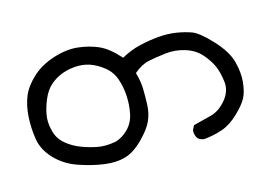

<svg xmlns="http://www.w3.org/2000/svg" viewBox="-59 -351 767 559"><g transform="rotate(-15 324.0 -72.0)"><path d="M496.1 104.5Q485.4 103.5 477.5 96.7Q469.7 85.9 470.7 71.3L477.5 57.6Q504.9 50.8 531.2 43.9Q557.6 37.1 578.6 11.7Q599.6 -13.7 595.7 -43Q591.8 -72.3 583.5 -90.8Q575.2 -109.4 557.6 -129.9Q540 -150.4 510.7 -159.7Q481.4 -168.9 451.7 -165.5Q421.9 -162.1 398.9 -157.2Q376 -152.3 353.5 -132.8Q361.3 -105.5 361.8 -82.5Q362.3 -59.6 361.3 -34.7Q360.4 -9.8 350.6 12.2Q340.8 34.2 313.5 61.5Q286.1 88.9 258.8 96.7Q231.4 104.5 195.8 99.6Q160.2 94.7 120.6 81.1Q81.1 67.4 54.2 39.1Q27.3 10.7 22 -22.9Q16.6 -56.6 18.6 -89.8Q20.5 -123 31.2 -149.9Q42 -176.8 68.8 -201.7Q95.7 -226.6 135.3 -239.3Q174.8 -252 208 -248.5Q241.2 -245.1 269.5 -232.9Q297.9 -220.7 329.1 -185.5Q357.4 -201.2 386.2 -208Q415 -214.8 443.8 -217.3Q472.7 -219.7 497.1 -215.8Q521.5 -211.9 542 -204.6Q562.5 -197.3 597.7 -159.7Q632.8 -122.1 641.6 -88.4Q650.4 -54.7 647.5 -26.4Q644.5 2 635.7 19Q627 36.1 602.1 60.1Q577.1 84 551.3 92.8Q525.4 101.6 496.1 104.5ZM245.1 44.9Q265.6 39.1 283.2 21.5Q300.8 3.9 306.2 -22Q311.5 -47.9 310.1 -75.2Q308.6 -102.5 300.3 -127Q292 -151.4 272 -167.5Q252 -183.6 230.5 -190.9Q209 -198.2 183.6 -195.8Q158.2 -193.4 137.7 -183.6Q117.2 -173.8 103 -158.2Q88.9 -142.6 78.6 -112.8Q68.4 -83 69.3 -62Q70.3 -41 77.1 -22.9Q84 -4.9 101.6 9.3Q119.1 23.4 141.6 32.2Q164.1 41 189 45.9Q213.9 50.8 245.1 44.9Z"/></g></svg>

Font: JasonHandwriting2
Style: Regular
Weight: 400
Version: Version 1.05.10